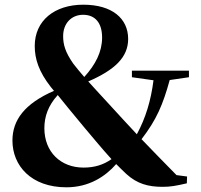

<svg xmlns="http://www.w3.org/2000/svg" viewBox="-20 -781 855 818"><path d="M336 -67C239 -67 169 -133 169 -235C169 -284 185 -331 226 -376C253 -342 286 -302 340 -237C375 -196 413 -149 455 -103C421 -79 383 -67 336 -67ZM334 -718C385 -718 415 -684 415 -621C415 -560 387 -506 339 -453C319 -476 306 -492 292 -510C258 -559 249 -591 249 -627C249 -681 284 -718 334 -718ZM785 -452V-480H542V-452L634 -439C623 -353 601 -279 563 -209C527 -247 490 -288 443 -339C405 -381 377 -410 356 -434C469 -483 526 -537 526 -615C526 -702 458 -761 335 -761C212 -761 128 -693 128 -585C128 -529 146 -475 196 -411L210 -394C84 -339 33 -269 33 -182C33 -76 112 17 263 17C359 17 429 -29 475 -82C489 -68 503 -54 518 -40C564 2 611 15 673 15C705 15 729 11 776 0L777 -29L732 -35C673 -95 628 -141 583 -188C647 -271 674 -335 703 -440Z"/></svg>

Font: Noto Serif TC Black
Style: Regular
Weight: 900
Version: Version 1.001;PS 1.001;hotconv 16.6.54;makeotf.lib2.5.65590